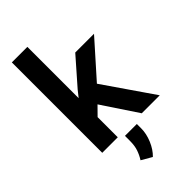

<svg xmlns="http://www.w3.org/2000/svg" viewBox="-296 -825 1127 1127"><g transform="rotate(-45 268.0 -261.0)"><path d="M187 -750.5V0H58.1V-750.5ZM518.1 -528.3 288.1 -270 163.6 -143.6 122.6 -243.7 218.8 -364.7 362.3 -528.3ZM386.2 0 222.7 -246.1 308.6 -329.6 535.6 0ZM321.3 23.9V60.1Q321.3 104 301.8 150.6Q282.2 197.3 251 227.5L186 189.9Q203.1 163.1 212.9 134Q222.7 105 222.7 65.4V23.9Z"/></g></svg>

Font: Roboto SemiBold
Style: Regular
Weight: 600
Designer: Christian Robertson
Foundry: Google
Version: Version 3.009; 2024